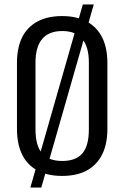

<svg xmlns="http://www.w3.org/2000/svg" viewBox="-20 -780 557 860"><path d="M258 8Q193 8 147.5 -16.5Q102 -41 79 -88Q56 -135 56 -203V-497Q56 -566 79 -612.5Q102 -659 147.5 -683.5Q193 -708 258 -708Q324 -708 369 -683.5Q414 -659 437.5 -612.5Q461 -566 461 -497V-203Q461 -135 437.5 -88Q414 -41 369 -16.5Q324 8 258 8ZM259 -59Q320 -59 349 -93Q378 -127 378 -200V-500Q378 -571 348 -606Q318 -641 259 -641Q199 -641 169 -605.5Q139 -570 139 -500V-200Q139 -128 168 -93.5Q197 -59 259 -59ZM400 -760 165 60H116L351 -760Z"/></svg>

Font: Pathway Extreme Condensed
Style: Regular
Weight: 400
Width: 3
Version: Version 1.001;gftools[0.9.26]